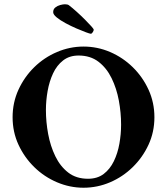

<svg xmlns="http://www.w3.org/2000/svg" viewBox="-20 -869 782 899"><path d="M419 -730Q419 -726 414.5 -718.5Q410 -711 405 -711Q401 -711 382 -718Q363 -725 337.5 -736Q312 -747 287 -760.5Q262 -774 245.5 -787.5Q229 -801 229 -812Q229 -826 239 -834Q249 -842 262 -845.5Q275 -849 284 -849Q290 -849 294.5 -848Q299 -847 302 -845Q319 -832 339 -814Q359 -796 377.5 -777.5Q396 -759 407.5 -746Q419 -733 419 -730ZM371 -651Q436 -651 495.5 -625.5Q555 -600 601.5 -554.5Q648 -509 675.5 -449Q703 -389 703 -320Q703 -251 675.5 -191.5Q648 -132 601.5 -86.5Q555 -41 495.5 -15.5Q436 10 371 10Q307 10 247 -15.5Q187 -41 140.5 -86.5Q94 -132 66.5 -191.5Q39 -251 39 -320Q39 -389 66.5 -449Q94 -509 140.5 -554.5Q187 -600 247 -625.5Q307 -651 371 -651ZM348 -609Q305 -609 275.5 -586Q246 -563 228.5 -525.5Q211 -488 203 -443Q195 -398 195 -354Q195 -298 205.5 -241.5Q216 -185 239 -137.5Q262 -90 299.5 -61Q337 -32 392 -32Q436 -32 465.5 -54.5Q495 -77 513 -114Q531 -151 539 -196Q547 -241 547 -285Q547 -341 536.5 -398Q526 -455 502.5 -503Q479 -551 441 -580Q403 -609 348 -609Z"/></svg>

Font: Amiri
Style: Bold
Weight: 700
Designer: Khaled Hosny
Version: Version 0.113